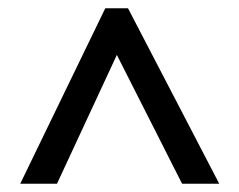

<svg xmlns="http://www.w3.org/2000/svg" viewBox="-20 -830 580 465"><path d="M29 -385 235 -810H290L511 -385H421L263 -697L118 -385Z"/></svg>

Font: Noto Sans Telugu UI SemiCondensed Medium
Style: Regular
Weight: 500
Width: 4
Designer: Jelle Bosma - Monotype Design Team
Foundry: Monotype Imaging Inc.
Version: Version 2.005; ttfautohint (v1.8.4.7-5d5b)